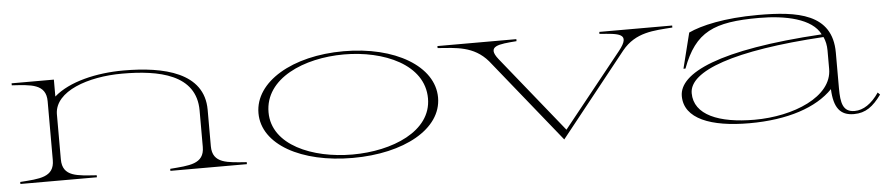

<svg xmlns="http://www.w3.org/2000/svg" viewBox="-37 -725 4415 950"><g transform="rotate(-5 2171.0 -250.0)"><path d="M989 -104V-285C989 -470 791 -515 591 -515C456 -515 320 -483 244 -416V-500H34V-490C128 -484 204 -483 204 -396V-104C204 -18 130 -17 34 -10V0H414V-10C320 -17 244 -16 244 -104V-330C247 -442 413 -500 583 -500C764 -500 949 -465 949 -285V-104C949 -18 873 -18 779 -10V0H1159V-10C1065 -17 989 -17 989 -104Z M1684 15C1939 15 2130 -90 2130 -246C2130 -402 1939 -515 1684 -515C1429 -515 1238 -402 1238 -246C1238 -90 1429 15 1684 15ZM1684 -2C1486 -2 1288 -83 1288 -246C1288 -415 1486 -499 1684 -499C1882 -499 2080 -415 2080 -246C2080 -83 1882 -2 1684 -2Z M3315 -490V-500H2953V-490C3046 -483 3109 -482 3042 -398L2749 -32L2445 -409C2389 -479 2452 -483 2541 -490V-500H2149V-490C2240 -483 2328 -483 2397 -403L2734 15L3063 -398C3132 -483 3222 -483 3315 -490Z M3654 15C3845 15 3989 -34 4070 -118C4074 -25 4105 15 4173 15C4232 15 4269 -14 4310 -70L4299 -81C4263 -28 4221 0 4178 0C4119 0 4110 -46 4110 -119V-296C4110 -490 3937 -515 3743 -515C3574 -515 3458 -487 3396 -458L3352 -282H3362C3428 -459 3521 -500 3746 -500C3878 -500 4009 -472 4048 -392C3531 -361 3332 -261 3332 -148C3332 -35 3463 15 3654 15ZM3681 0C3504 0 3382 -50 3382 -158C3382 -268 3607 -351 4056 -378C4065 -358 4070 -336 4070 -310V-218C4070 -80 3874 0 3681 0Z"/></g></svg>

Font: Sprat Extended Thin
Style: Regular
Weight: 100
Width: 9
Designer: Ethan Nakache
Foundry: Collletttivo
Version: Version 2.000;Glyphs 3.2 (3217)